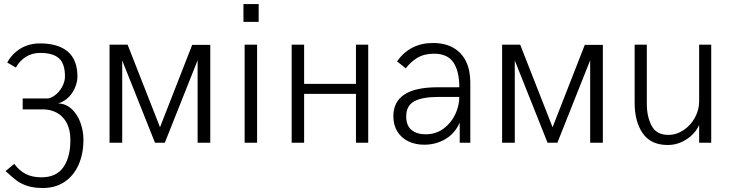

<svg xmlns="http://www.w3.org/2000/svg" viewBox="-20 -710 3643 955"><path d="M7.8 141.1 50.8 105Q75.7 138.7 107.9 155.3Q140.1 171.9 186 171.9Q260.3 171.9 295.2 121.6Q330.1 71.3 330.1 -13.2Q330.1 -65.4 311 -99.9Q292 -134.3 261 -150.1Q230 -166 193.8 -166H92.8V-220.2H220.2Q243.7 -226.1 262.7 -243.9Q281.7 -261.7 292.5 -284.9Q303.2 -308.1 303.2 -329.1Q303.2 -393.1 273.4 -419.9Q243.7 -446.8 179.2 -446.8Q138.7 -446.8 107.4 -426.3Q76.2 -405.8 59.1 -374L16.1 -398.9Q39.6 -442.4 81.8 -468.3Q124 -494.1 179.2 -494.1Q268.6 -494.1 316.9 -453.6Q365.2 -413.1 365.2 -328.1Q365.2 -307.1 355.5 -280Q345.7 -252.9 324 -229.2Q302.2 -205.6 269 -195.8Q308.1 -194.3 336.7 -167.7Q365.2 -141.1 380.1 -99.9Q395 -58.6 395 -15.1Q395 55.7 370.6 110.1Q346.2 164.6 300.8 194.8Q255.4 225.1 193.8 225.1Q148.9 225.1 117.4 215.1Q85.9 205.1 63.5 188.5Q41 171.9 7.8 141.1Z M524.9 0V-487.8H614.7L775.9 -77.1L936 -486.8H1025.9V0H962.9V-410.2L799.8 0H751L587.9 -409.2V0Z M1190.9 -601.1V-689.9H1266.6V-601.1ZM1196.8 0V-487.8H1258.8V0Z M1430.7 0V-487.8H1492.7V-293H1750.5V-487.8H1811.5V0H1750.5V-243.2H1492.7V0Z M1936.5 -131.8Q1936.5 -275.9 2156.2 -275.9H2264.6Q2264.6 -355.5 2235.4 -399.2Q2206.1 -442.9 2138.7 -442.9Q2089.4 -442.9 2055.2 -421.9Q2021 -400.9 1998.5 -370.1L1954.6 -404.8Q2020 -496.1 2133.3 -496.1Q2193.4 -496.1 2235.1 -472.2Q2276.9 -448.2 2298.1 -404.1Q2319.3 -359.9 2319.3 -299.8V0H2266.6V-100.1Q2242.2 -45.4 2194.8 -17.8Q2147.5 9.8 2090.3 9.8Q2045.4 9.8 2010.5 -7.3Q1975.6 -24.4 1956.1 -56.4Q1936.5 -88.4 1936.5 -131.8ZM2264.6 -228H2163.6Q2080.1 -228 2040.3 -206.1Q2000.5 -184.1 2000.5 -130.9Q2000.5 -85 2027.1 -63.5Q2053.7 -42 2096.7 -42Q2147.9 -42 2186 -70.1Q2224.1 -98.1 2244.4 -141.4Q2264.6 -184.6 2264.6 -228Z M2477.5 0V-487.8H2567.4L2728.5 -77.1L2888.7 -486.8H2978.5V0H2915.5V-410.2L2752.4 0H2703.6L2540.5 -409.2V0Z M3136.7 -198.2V-487.8H3197.3V-192.9Q3197.3 -129.9 3221.2 -84.5Q3245.1 -39.1 3303.7 -39.1Q3344.7 -39.1 3380.1 -62.7Q3415.5 -86.4 3436.5 -125Q3457.5 -163.6 3457.5 -205.1V-487.8H3517.6V0H3457.5V-88.9Q3448.7 -66.4 3426.8 -43.2Q3404.8 -20 3372.3 -4.4Q3339.8 11.2 3301.3 11.2Q3217.3 11.2 3177 -46.9Q3136.7 -105 3136.7 -198.2Z"/></svg>

Font: Acari Sans Light
Style: Regular
Weight: 300
Designer: Alfredo Marco Pradil and Stefan Peev
Foundry: Hanken Design Co.
Version: Version 1.045;January 11, 2019;FontCreator 11.5.0.2425 64-bi